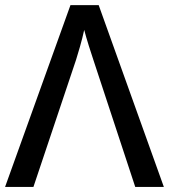

<svg xmlns="http://www.w3.org/2000/svg" viewBox="-20 -737 667 757"><path d="M111.8 0 279.8 -501C283.2 -512.2 288.6 -529.8 295.4 -553.2C301.8 -576.2 307.6 -598.1 312 -619.1C319.3 -589.8 340.8 -521.5 348.1 -501L513.2 0H626L369.1 -716.8H257.8L0 0Z"/></svg>

Font: Noto Reveo Sans
Style: Regular
Weight: 500
Designer: Monotype Design Team
Foundry: Monotype Imaging Inc.
Version: Version 2.007